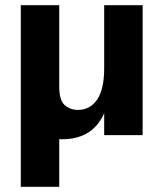

<svg xmlns="http://www.w3.org/2000/svg" viewBox="-20 -520 629 739"><path d="M60 -171V-500H208V-187Q208 -134 229 -115.5Q250 -97 280 -97Q327 -97 354 -137Q381 -177 381 -257L407 -237Q407 -156 387 -99.5Q367 -43 325 -13.5Q283 16 219 16Q148 16 104 -31Q60 -78 60 -171ZM60 -500H208V199H60ZM381 -500H529V0H381Z"/></svg>

Font: Uncut Sans VF
Style: Regular
Weight: 400
Designer: Kasper Nordkvist
Foundry: Uncut Type
Version: Version 1.100;FEAKit 1.0